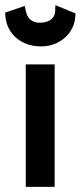

<svg xmlns="http://www.w3.org/2000/svg" viewBox="-31 -725 313 745"><path d="M-11 -676 -10 -661C-4 -591 55 -545 126 -545H129C204 -545 257 -599 261 -659L262 -673L184 -705L183 -680C182 -658 163 -637 126 -637H121C111 -637 78 -639 69 -683L65 -702ZM69 -475V0H181V-475Z"/></svg>

Font: Mint Spirit No2
Style: Bold
Weight: 700
Designer: HARENDAL Hirwen
Foundry: Arkandis Digital Foundry.
Version: Version 1.004;FFEdit